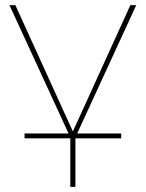

<svg xmlns="http://www.w3.org/2000/svg" viewBox="-20 -537 570 751"><path d="M17 -517H40L269 -14H261L490 -517H513L269 13H261ZM255 -10H275V194H255ZM76 -15H454V4H76Z"/></svg>

Font: iiserrat Thin
Style: Regular
Weight: 100
Designer: Akira Ohta
Foundry: Akira Ohta
Version: Version 1.200;Glyphs 3.3.1 (3343)